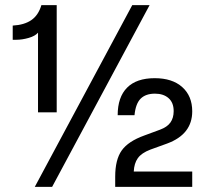

<svg xmlns="http://www.w3.org/2000/svg" viewBox="-20 -732 803 752"><path d="M202.1 -292H128.9V-604Q117.7 -590.8 92.3 -583.5Q66.9 -576.2 43.9 -576.2H29.8V-631.8Q75.2 -634.3 102.8 -653.3Q130.4 -672.4 142.1 -711.9H202.1ZM184.1 0H116.2L498 -711.9H565.9ZM732.9 0H431.2V-40Q431.2 -106.9 456.8 -142.8Q482.4 -178.7 544.9 -201.2L606.9 -224.1Q634.8 -234.4 647.5 -252.2Q660.2 -270 660.2 -296.9Q660.2 -330.1 640.1 -347.7Q620.1 -365.2 586.9 -365.2Q550.8 -365.2 531 -345.7Q511.2 -326.2 506.8 -280.8H440.9Q440.9 -351.6 477.8 -388.7Q514.6 -425.8 585.9 -425.8Q654.8 -425.8 693.8 -390.9Q732.9 -356 732.9 -295.9Q732.9 -206.1 634.8 -169.9L568.8 -146Q534.2 -132.8 519.8 -112.5Q505.4 -92.3 503.9 -60.1H732.9Z"/></svg>

Font: Creato Display Medium
Style: Regular
Weight: 500
Version: Version 1.000